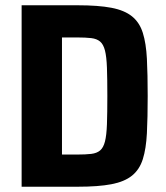

<svg xmlns="http://www.w3.org/2000/svg" viewBox="-20 -708 628 728"><path d="M62 0V-688H274Q353 -688 402.5 -678.5Q452 -669 480.5 -646Q509 -623 521.5 -583.5Q534 -544 537 -485Q540 -426 540 -344Q540 -262 537 -203Q534 -144 521.5 -104.5Q509 -65 480.5 -42Q452 -19 402.5 -9.5Q353 0 274 0ZM215 -122H272Q305 -122 326 -124.5Q347 -127 359.5 -137.5Q372 -148 378 -171.5Q384 -195 385.5 -237Q387 -279 387 -344Q387 -409 385.5 -451Q384 -493 378 -516.5Q372 -540 359.5 -550.5Q347 -561 326 -563.5Q305 -566 272 -566H215Z"/></svg>

Font: Saira SemiCondensed
Style: Bold
Weight: 700
Width: 4
Designer: Hector Gatti with collaboration of the Omnibus-Type team
Foundry: Omnibus-Type
Version: Version 1.101